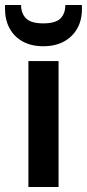

<svg xmlns="http://www.w3.org/2000/svg" viewBox="-46 -744 346 764"><path d="M67 0V-501H187V0ZM126 -560Q79 -560 45 -578.5Q11 -597 -7.5 -630.5Q-26 -664 -26 -708V-724H38Q38 -690 58 -670.5Q78 -651 126 -651Q175 -651 194.5 -670.5Q214 -690 214 -724H280V-708Q280 -663 261 -630Q242 -597 208 -578.5Q174 -560 126 -560Z"/></svg>

Font: DM Sans 17pt SemiBold
Style: Regular
Weight: 600
Version: Version 4.004;gftools[0.9.30]